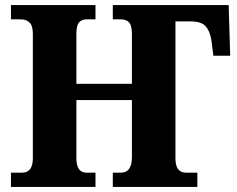

<svg xmlns="http://www.w3.org/2000/svg" viewBox="-20 -734 929 754"><path d="M23 0H355V-56H319Q280 -56 280 -113V-341H498V-117Q498 -56 455 -56H423V0H755V-56H710Q669 -56 669 -112V-650H729Q770 -650 787 -631.5Q804 -613 810 -577L818 -515H884L878 -714H423V-658H454Q476 -658 487 -646Q498 -634 498 -600V-405H280V-602Q280 -634 290.5 -646Q301 -658 319 -658H355V-714H23V-658H62Q82 -658 95.5 -646Q109 -634 109 -601V-113Q109 -56 67 -56H23Z"/></svg>

Font: Noto Serif SemiCondensed Extra
Style: Regular
Weight: 800
Width: 4
Designer: Monotype Design Team
Foundry: Monotype Imaging Inc.
Version: Version 1.002